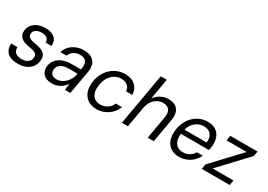

<svg xmlns="http://www.w3.org/2000/svg" viewBox="8 -1511 3237 2315"><g transform="rotate(30 1626.0 -354.0)"><path d="M214 12Q146 12 102.5 -9.5Q59 -31 40.5 -70Q22 -109 26 -160H112Q111 -133 121.5 -110Q132 -87 158 -73Q184 -59 227 -59Q261 -59 287 -69.5Q313 -80 329 -99.5Q345 -119 347 -144Q352 -174 340 -191Q328 -208 302.5 -217.5Q277 -227 239 -232Q200 -238 169.5 -248.5Q139 -259 118.5 -276.5Q98 -294 88.5 -319.5Q79 -345 84 -379Q90 -423 117.5 -457Q145 -491 190.5 -510Q236 -529 294 -529Q377 -529 421.5 -490Q466 -451 462 -378H379Q381 -416 355.5 -437Q330 -458 282 -458Q233 -458 203.5 -438.5Q174 -419 170 -388Q167 -365 177 -348Q187 -331 212 -320Q237 -309 279 -303Q318 -297 349 -287Q380 -277 401 -260Q422 -243 431 -217Q440 -191 435 -153Q428 -101 398.5 -64Q369 -27 321.5 -7.5Q274 12 214 12Z M691 12Q632 12 596 -9.5Q560 -31 545.5 -66Q531 -101 536 -142Q543 -195 575.5 -232.5Q608 -270 660.5 -290Q713 -310 780 -310H911Q920 -359 913 -392Q906 -425 882 -441.5Q858 -458 814 -458Q768 -458 731 -435Q694 -412 677 -367H591Q606 -420 642 -455.5Q678 -491 726.5 -510Q775 -529 826 -529Q896 -529 937.5 -503.5Q979 -478 994.5 -432.5Q1010 -387 999 -325L941 0H866L876 -90Q862 -69 843.5 -50.5Q825 -32 802 -18Q779 -4 751 4Q723 12 691 12ZM715 -59Q749 -59 780 -74Q811 -89 836 -114Q861 -139 877.5 -171Q894 -203 899 -237L900 -245H776Q729 -245 696.5 -232.5Q664 -220 646.5 -198Q629 -176 626 -148Q621 -108 644 -83.5Q667 -59 715 -59Z M1308 12Q1239 12 1190 -20Q1141 -52 1118.5 -110Q1096 -168 1106 -244Q1113 -307 1139 -359.5Q1165 -412 1205 -450Q1245 -488 1295.5 -508.5Q1346 -529 1402 -529Q1492 -529 1544.5 -481.5Q1597 -434 1599 -353H1513Q1511 -403 1476.5 -430Q1442 -457 1389 -457Q1341 -457 1299 -432Q1257 -407 1228.5 -360.5Q1200 -314 1192 -247Q1185 -201 1192 -165.5Q1199 -130 1216.5 -106.5Q1234 -83 1260 -71Q1286 -59 1319 -59Q1355 -59 1386.5 -71Q1418 -83 1442.5 -107Q1467 -131 1480 -164H1566Q1547 -112 1508.5 -72.5Q1470 -33 1419 -10.5Q1368 12 1308 12Z M1659 0 1785 -720H1869L1819 -432Q1852 -477 1901.5 -503Q1951 -529 2004 -529Q2064 -529 2103 -506Q2142 -483 2157 -436.5Q2172 -390 2159 -318L2103 0H2019L2073 -309Q2087 -383 2059.5 -420Q2032 -457 1973 -457Q1932 -457 1894.5 -437Q1857 -417 1830 -378.5Q1803 -340 1793 -285L1743 0Z M2456 12Q2389 12 2341.5 -19.5Q2294 -51 2273 -108.5Q2252 -166 2262 -244Q2269 -306 2294 -358.5Q2319 -411 2357.5 -449Q2396 -487 2445.5 -508Q2495 -529 2552 -529Q2625 -529 2669.5 -497.5Q2714 -466 2732 -413Q2750 -360 2742 -297Q2741 -284 2738.5 -269.5Q2736 -255 2732 -240H2323L2334 -305H2662Q2669 -355 2655 -389Q2641 -423 2611 -440.5Q2581 -458 2539 -458Q2497 -458 2457 -438Q2417 -418 2388.5 -379Q2360 -340 2349 -282L2344 -254Q2334 -191 2347.5 -147.5Q2361 -104 2393 -81.5Q2425 -59 2468 -59Q2523 -59 2560 -81.5Q2597 -104 2619 -144H2702Q2682 -99 2646.5 -64Q2611 -29 2562.5 -8.5Q2514 12 2456 12Z M2771 0 2783 -69 3138 -447H2858L2870 -517H3249L3237 -448L2882 -70H3172L3160 0Z"/></g></svg>

Font: DM Sans 11pt
Style: Italic
Weight: 400
Italic angle: -10°
Version: Version 4.004;gftools[0.9.30]